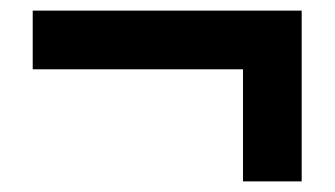

<svg xmlns="http://www.w3.org/2000/svg" viewBox="-20 -407 624 358"><path d="M433.1 -68.8V-277.8H41V-387.2H542.5V-68.8Z"/></svg>

Font: Arial
Style: Bold
Weight: 700
Designer: Steve Matteson
Foundry: Ascender Corporation
Version: Version 2.00.3